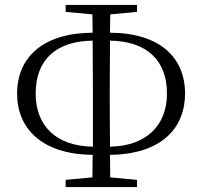

<svg xmlns="http://www.w3.org/2000/svg" viewBox="-20 -755 818 775"><path d="M245 0H533V-29L425 -39L424 -130C631 -132 727 -238 727 -377C727 -524 624 -622 424 -623L425 -697L533 -707V-735H245V-707L353 -697L354 -623C155 -622 49 -525 49 -377C49 -238 147 -132 354 -130L353 -39L245 -29ZM355 -163C207 -165 124 -247 124 -377C124 -513 205 -589 354 -591L355 -393V-338ZM424 -591C572 -589 654 -512 654 -377C654 -248 569 -165 424 -163L423 -338V-395Z"/></svg>

Font: Noto Serif CJK SC Light
Style: Regular
Weight: 300
Designer: Ryoko NISHIZUKA 西塚涼子 (kana & ideographs); Frank Grießhammer (Latin, Greek & Cyrillic); Wenlong ZHANG 张文龙 (bopomofo); San
Foundry: Adobe
Version: Version 2.001;hotconv 1.1.0;makeotfexe 2.6.0